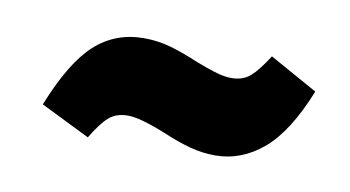

<svg xmlns="http://www.w3.org/2000/svg" viewBox="-35 -466 567 311"><g transform="rotate(10 248.5 -310.5)"><path d="M333 -355Q321 -355 305 -360Q289 -365 274 -371Q248 -382 227 -388Q206 -394 183 -394Q136 -394 102.5 -363.5Q69 -333 40 -260L121 -220Q136 -245 148 -255.5Q160 -266 179 -266Q199 -266 241 -249Q267 -238 287.5 -232.5Q308 -227 329 -227Q372 -227 407.5 -257Q443 -287 471 -357L392 -401Q376 -376 364 -365.5Q352 -355 333 -355Z"/></g></svg>

Font: Geom Black
Style: Bold Italic
Weight: 900
Italic angle: -10°
Version: Version 1.102